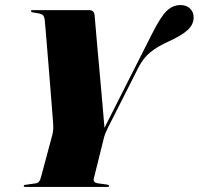

<svg xmlns="http://www.w3.org/2000/svg" viewBox="-20 -740 786 760"><path d="M412 -4.5Q412 0 404 0H80Q74 0 74 -3.5Q74 -8 80.5 -8.5L120 -14Q131.5 -15.5 135.8 -22.8Q140 -30 142 -38L187 -205.5Q190.5 -218.5 190.8 -230.5Q191 -242.5 190 -256Q189.5 -264 187 -295.2Q184.5 -326.5 181 -371.2Q177.5 -416 173.5 -464.5Q169.5 -513 166 -556.2Q162.5 -599.5 160 -628.5Q157.5 -657.5 157 -661.5Q155 -676 148.8 -681.2Q142.5 -686.5 111.5 -690.5Q102.5 -692 102.5 -696Q102.5 -700 109.5 -700H332.5Q353 -700 354.5 -679Q355 -674.5 357.5 -644.5Q360 -614.5 364 -568.8Q368 -523 372.8 -471.2Q377.5 -419.5 381.8 -370.8Q386 -322 389.2 -285.2Q392.5 -248.5 393.5 -234L582.5 -607.5Q616 -674 640 -697Q664 -720 694.5 -720Q717.5 -720 732 -706.5Q746.5 -693 746.5 -671Q746.5 -642 721.5 -620Q696.5 -598 646.5 -575.5Q604 -556.5 575.2 -533.2Q546.5 -510 527.5 -472L406.5 -233Q395 -209.5 392 -197L351 -32Q348 -17.5 366.5 -14.5L403 -9.5Q412 -8 412 -4.5Z"/></svg>

Font: Fraunces 144pt Black
Style: Italic
Weight: 900
Italic angle: -16°
Version: Version 1.000;[0bf87f6ff]